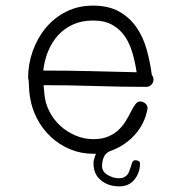

<svg xmlns="http://www.w3.org/2000/svg" viewBox="-20 -537 646 683"><path d="M478 45Q478 77 458.5 101.5Q439 126 404 126Q364 126 337 102.5Q310 79 313 36L317 22Q318 16 322 10H312Q268 10 229.5 -6Q191 -22 161 -50Q131 -78 111.5 -115.5Q92 -153 86 -196Q84 -210 83.5 -223Q83 -236 82 -250Q80 -258 80 -260Q80 -309 96.5 -355.5Q113 -402 143 -438Q173 -474 215.5 -495.5Q258 -517 311 -517Q366 -517 403.5 -496Q441 -475 465 -440.5Q489 -406 501.5 -361.5Q514 -317 520 -271Q526 -263 526 -254Q526 -243 518.5 -235.5Q511 -228 500 -228Q409 -228 318.5 -231Q228 -234 135 -234L138 -202Q141 -169 156 -140Q171 -111 194.5 -89.5Q218 -68 248.5 -55Q279 -42 312 -42Q344 -42 366.5 -52Q389 -62 404 -77Q419 -92 429 -109Q439 -126 446.5 -141Q454 -156 461.5 -166Q469 -176 478 -176Q489 -176 497 -169Q505 -162 505 -151Q505 -150 503 -142Q496 -109 478 -81.5Q460 -54 434 -33.5Q408 -13 376 -1Q368 1 361 6.5Q354 12 350 20Q343 36 343 53Q343 74 363 85.5Q383 97 402 97Q415 97 422.5 93Q430 89 434.5 82.5Q439 76 441 68L446 55Q448 46 451 39.5Q454 33 462 33Q467 33 472.5 35.5Q478 38 478 45ZM466 -280Q461 -314 451.5 -347.5Q442 -381 425 -406.5Q408 -432 380.5 -448Q353 -464 311 -464Q271 -464 240 -450Q209 -436 187 -412Q165 -388 151.5 -355.5Q138 -323 134 -286Q219 -286 300.5 -284Q382 -282 466 -280Z"/></svg>

Font: Wynona
Style: Regular
Weight: 400
Italic angle: -12°
Designer: Kanati
Foundry: Kanati and Michael Everson
Version: Version 2.000